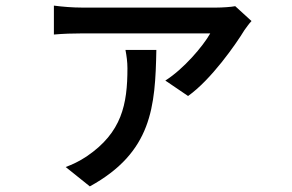

<svg xmlns="http://www.w3.org/2000/svg" viewBox="-20 -577 1040 684"><path d="M876 -502 818 -555C804 -552 770 -550 752 -550H271C239 -550 202 -553 172 -557V-454C206 -457 239 -458 271 -458H729C703 -412 634 -331 569 -290L650 -235C732 -293 820 -419 851 -470C857 -478 868 -494 876 -502ZM537 -399H427C431 -378 434 -356 434 -334C434 -205 414 -105 289 -20C262 -2 238 9 214 18L300 87C522 -35 533 -197 537 -399Z"/></svg>

Font: DAIFUKU Sans JP Medium
Style: Regular
Weight: 500
Designer: Original font ‘Source Han Sans JP’ : Ryoko NISHIZUKA  (kana, bopomofo & ideographs); Paul D. Hunt (Latin, Greek & Cyrill
Foundry: Daifuku
Version: Version 1.000